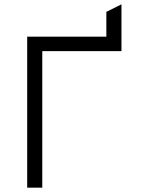

<svg xmlns="http://www.w3.org/2000/svg" viewBox="-20 -870 656 890"><path d="M106 0V-700H473V-815L543 -850V-633H176V0Z"/></svg>

Font: Overpass Mono Light
Style: Regular
Weight: 300
Monospace: yes
Designer: Delve Withrington, Dave Bailey
Foundry: Delve Fonts LLC
Version: Version 4.000